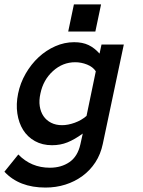

<svg xmlns="http://www.w3.org/2000/svg" viewBox="-82 -657 648 870"><path d="M383.8 -4.9Q374 42 350.1 78.6Q326.2 115.2 291.5 140.6Q256.8 166 214.4 179.4Q171.9 192.9 124 192.9Q4.9 192.9 -62 121.1L1 43Q59.1 103 144 103Q195.8 103 232.9 77.4Q270 51.8 282.2 -2.9L293 -51.8Q255.9 -24.9 223.9 -12Q191.9 1 153.8 1Q109.9 1 76.4 -17.6Q43 -36.1 22.9 -68.1Q2.9 -100.1 -3.4 -142.6Q-9.8 -185.1 0 -232.9Q9.8 -280.8 34.4 -323.5Q59.1 -366.2 93 -397.7Q127 -429.2 168.5 -447.5Q210 -465.8 253.9 -465.8Q292 -465.8 319.1 -452.9Q346.2 -439.9 369.1 -414.1L377.9 -455.1H479ZM352.1 -334Q338.9 -354 312.5 -364.5Q286.1 -375 258.8 -375Q202.1 -375 158 -335Q113.8 -294.9 101.1 -232.9Q94.2 -202.1 98.1 -176Q102.1 -149.9 115 -130.9Q127.9 -111.8 149.4 -100.8Q170.9 -89.8 199.2 -89.8Q226.1 -89.8 256.6 -100.8Q287.1 -111.8 310.1 -131.8ZM350.1 -514.2H227.1L252.9 -637.2H376Z"/></svg>

Font: Anonymous Pro
Style: Bold Italic
Weight: 700
Italic angle: -12°
Monospace: yes
Designer: Mark Simonson
Version: Version 1.003